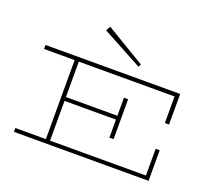

<svg xmlns="http://www.w3.org/2000/svg" viewBox="-123 -911 1218 1080"><g transform="rotate(20 486.0 -370.5)"><path d="M56 0V-23H239V-496H56V-520H862V-337H837V-496H264V-284H572V-392H597V-153H572V-261H264V-23H838V-183H862V0ZM598 -600 589 -584 348 -714 363 -741Z"/></g></svg>

Font: Padyakke Expanded One
Style: Regular
Weight: 400
Designer: James Puckett
Foundry: Dunwich Type Founders
Version: Version 1.500; ttfautohint (v1.8.4.7-5d5b)